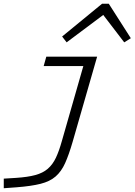

<svg xmlns="http://www.w3.org/2000/svg" viewBox="-52 -761 715 1020"><path d="M334 -8Q314 61 294 105.5Q274 150 243.5 176.5Q213 203 163.5 215.5Q114 228 36 234L-32 239V188L33 184Q95 180 135.5 169Q176 158 202 135.5Q228 113 245 77Q262 41 277 -13L405 -460H464ZM194 -460H426L412 -410H180ZM278 -567 490 -741H517L513 -694L302 -536ZM643 -558 608 -536 487 -694 499 -741H526Z"/></svg>

Font: Intel One Mono Light
Style: Italic
Weight: 300
Italic angle: -16°
Monospace: yes
Designer: Fred Shallcrass
Foundry: Frere-Jones Type LLC
Version: Version 1.004